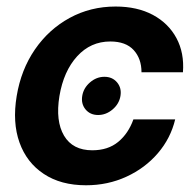

<svg xmlns="http://www.w3.org/2000/svg" viewBox="-20 -547 587 579"><path d="M239.3 11.7Q163.6 11.7 112.1 -22.5Q60.5 -56.6 38.8 -117.2Q17.1 -177.7 30.3 -257.3Q43.5 -336.9 85.2 -397.7Q127 -458.5 189.9 -492.9Q252.9 -527.3 328.6 -527.3Q394 -527.3 441.2 -502Q488.3 -476.6 512.2 -431.9Q536.1 -387.2 531.7 -329.1H406.7Q406.7 -370.1 383.1 -396Q359.4 -421.9 312.5 -421.9Q253.4 -421.9 212.6 -377.2Q171.9 -332.5 159.2 -257.3Q147 -182.1 173.1 -137.9Q199.2 -93.8 258.3 -93.8Q305.7 -93.8 336.4 -119.1Q367.2 -144.5 382.3 -187H508.3Q494.6 -129.9 456.1 -85Q417.5 -40 361.3 -14.2Q305.2 11.7 239.3 11.7ZM275.9 -200.2Q252 -200.2 238 -217Q224.1 -233.9 228 -257.8Q231.9 -281.7 251.5 -298.6Q271 -315.4 294.9 -315.4Q318.8 -315.4 333 -298.6Q347.2 -281.7 343.3 -257.8Q339.4 -233.9 319.6 -217Q299.8 -200.2 275.9 -200.2Z"/></svg>

Font: Inter Display Semi Bold
Style: Italic
Weight: 600
Italic angle: -9.39999°
Designer: Rasmus Andersson
Foundry: rsms
Version: Version 4.000;git-4fc901f